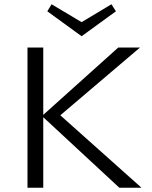

<svg xmlns="http://www.w3.org/2000/svg" viewBox="-20 -881 713 901"><path d="M540 0 183 -331V0H109V-658H183V-342L535 -658H637L263 -340L644 0ZM524 -828 363 -711 202 -828 222 -861 363 -777 503 -861Z"/></svg>

Font: Ysabeau
Style: Regular
Weight: 400
Designer: Christian Thalmann (Catharsis Fonts)
Version: Version 0.003